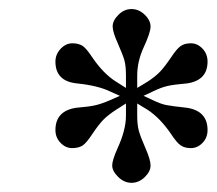

<svg xmlns="http://www.w3.org/2000/svg" viewBox="-20 -629 470 416"><path d="M429.7 -347.2Q429.7 -330.6 418.7 -319.3Q407.7 -308.1 393.6 -308.1Q379.9 -308.1 371.6 -314Q363.3 -319.3 350.1 -339.4Q326.7 -373.5 299.8 -391.1L277.3 -404.8V-377.9Q277.3 -358.4 280.8 -345.7Q284.2 -333 294.9 -308.6Q306.2 -283.2 306.2 -270.5Q306.2 -257.3 293.5 -245.1Q280.8 -232.9 264.9 -232.9Q249 -232.9 236.1 -245.6Q223.1 -258.3 223.1 -270.5Q223.1 -281.7 234.4 -307.1Q252.9 -347.2 252.9 -377.9V-404.8L231.4 -391.1Q213.4 -379.4 203.1 -368.7Q192.9 -357.9 180.2 -338.9Q167 -318.8 158.7 -313.5Q149.9 -308.1 136.2 -308.1Q122.1 -308.1 111.1 -319.6Q100.1 -331.1 100.1 -347.2Q100.1 -388.7 145 -395.5H145.5Q173.8 -397.9 187.3 -401.1Q200.7 -404.3 218.8 -412.1L239.7 -421.4L218.8 -430.7Q192.9 -443.4 147.5 -448.2Q100.1 -452.6 100.1 -495.6Q100.1 -511.2 111.3 -523.2Q122.6 -535.2 136.7 -535.2Q149.9 -535.2 158.7 -529.8Q167 -524.4 180.2 -504.4Q204.1 -469.2 231.4 -452.1L252.9 -438.5V-465.3Q252.9 -486.3 249.5 -498.5Q246.1 -510.3 235.4 -534.7Q224.1 -559.6 224.1 -571.8Q224.1 -584.5 236.6 -596.9Q249 -609.4 264.9 -609.4Q280.8 -609.4 293.5 -597.2Q306.2 -585 306.2 -571.3Q306.2 -558.6 291.5 -526.9Q277.3 -496.1 277.3 -465.3V-438.5L299.8 -452.1Q316.4 -462.9 326.7 -473.6Q336.9 -484.4 350.1 -503.9Q363.3 -523.9 371.6 -529.3Q379.9 -535.2 393.6 -535.2Q407.7 -535.2 418.7 -523.7Q429.7 -512.2 429.7 -495.6Q429.7 -454.6 384.8 -448.2H384.3Q356 -445.8 342.5 -442.6Q329.1 -439.5 312 -431.2L291 -421.4L312 -411.6Q328.1 -403.8 340.3 -401.4Q353 -398.9 384.8 -395.5Q429.7 -388.7 429.7 -347.2Z"/></svg>

Font: RIT Rachana
Style: Bold
Weight: 700
Designer: Hussain KH
Version: 1.5.2